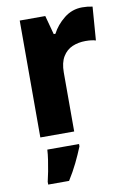

<svg xmlns="http://www.w3.org/2000/svg" viewBox="-88 -613 600 888"><g transform="rotate(-10 212.5 -169.0)"><path d="M362 -559Q387 -559 410 -554L398 -397Q380 -403 350 -403Q316 -403 288 -391Q260 -379 243 -351Q226 -323 226 -277V0H67V-549H187L211 -460H219Q239 -499 276.5 -529Q314 -559 362 -559ZM238 72Q223 109 205 146Q187 183 163 221H65V208Q70 188 75 161.5Q80 135 84 108.5Q88 82 89 61H238Z"/></g></svg>

Font: Noto Sans Kannada SemiCondensed ExtraBold
Style: Regular
Weight: 800
Width: 4
Designer: Jelle Bosma - Monotype Design Team
Foundry: Monotype Imaging Inc.
Version: Version 2.005; ttfautohint (v1.8.4.7-5d5b)